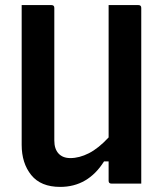

<svg xmlns="http://www.w3.org/2000/svg" viewBox="-20 -720 640 753"><path d="M216 13Q140 13 102.5 -33.5Q65 -80 65 -152V-700H182Q193 -700 193 -689V-169Q193 -136 209.5 -118Q226 -100 256 -100Q291 -100 328.5 -119Q366 -138 406 -181V-700H523Q534 -700 534 -689V0H417Q406 0 406 -11V-87H388Q325 13 216 13Z"/></svg>

Font: Recursive Mn Lnr St SmB
Style: Regular
Weight: 600
Monospace: yes
Version: Version 1.079;hotconv 1.0.112;makeotfexe 2.5.65598; ttfautoh